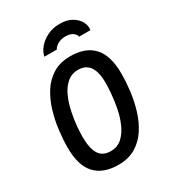

<svg xmlns="http://www.w3.org/2000/svg" viewBox="-173 -787 802 893"><g transform="rotate(-30 228.0 -340.5)"><path d="M199 12Q118 12 75.5 -33.5Q33 -79 33 -175Q33 -218 39 -267.5Q45 -317 59.5 -365Q74 -413 99 -452Q124 -491 162.5 -514.5Q201 -538 256 -538Q337 -538 379.5 -492Q422 -446 422 -349Q422 -306 416 -256.5Q410 -207 395.5 -159.5Q381 -112 356 -73.5Q331 -35 292.5 -11.5Q254 12 199 12ZM199 -61Q236 -61 260.5 -83.5Q285 -106 300.5 -141.5Q316 -177 323.5 -216.5Q331 -256 334 -291.5Q337 -327 337 -348Q337 -406 317 -435.5Q297 -465 256 -465Q220 -465 195 -443Q170 -421 155 -386.5Q140 -352 132 -313.5Q124 -275 121 -241Q118 -207 118 -186Q118 -123 137 -92Q156 -61 199 -61ZM151 -596Q155 -619 173 -641Q191 -663 220.5 -678Q250 -693 288 -693Q327 -693 352.5 -678Q378 -663 390 -641Q402 -619 398 -596H337Q337 -607 322.5 -618Q308 -629 282 -629Q257 -629 239.5 -618Q222 -607 218 -596Z"/></g></svg>

Font: Archivo Narrow
Style: Italic
Weight: 400
Italic angle: -8°
Designer: Hector Gatti
Foundry: Omnibus-Type
Version: Version 3.002